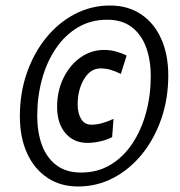

<svg xmlns="http://www.w3.org/2000/svg" viewBox="-20 -713 654 696"><path d="M263 -37Q199 -37 151.5 -68.8Q104 -100.5 78 -157.8Q52 -215 52 -292Q52 -375.5 77.2 -448.2Q102.5 -521 147.2 -576Q192 -631 251.2 -662Q310.5 -693 379 -693Q443 -693 490.5 -661.8Q538 -630.5 564 -573.2Q590 -516 590 -439Q590 -355.5 564.8 -282.5Q539.5 -209.5 494.8 -154.2Q450 -99 390.8 -68Q331.5 -37 263 -37ZM274 -87.5Q334 -87.5 380.8 -115.8Q427.5 -144 460 -193Q492.5 -242 509.5 -304.8Q526.5 -367.5 526.5 -436.5Q526.5 -495.5 509.5 -541.8Q492.5 -588 457.5 -614.8Q422.5 -641.5 368.5 -641.5Q308.5 -641.5 261.5 -613.2Q214.5 -585 181.8 -536.2Q149 -487.5 132 -424.8Q115 -362 115 -293Q115 -233.5 132 -187.2Q149 -141 184.5 -114.2Q220 -87.5 274 -87.5ZM297.5 -195Q247 -195 217 -230.5Q187 -266 187 -325.5Q187 -383 209.8 -429.8Q232.5 -476.5 271.2 -504.2Q310 -532 358 -532Q380 -532 401.5 -526Q423 -520 439 -511.5L418 -445Q400.5 -454 382.5 -459.5Q364.5 -465 344.5 -465Q307.5 -465 284.5 -426Q261.5 -387 261.5 -334Q261.5 -302.5 274 -281.8Q286.5 -261 311 -261Q331 -261 351 -266.8Q371 -272.5 391.5 -282L386.5 -216Q367.5 -206 343.2 -200.5Q319 -195 297.5 -195Z"/></svg>

Font: Cabin Condensed Medium
Style: Italic
Weight: 500
Width: 3
Italic angle: -10°
Designer: Pablo Impallari
Foundry: Pablo Impallari. http://www.impallari.com Igino Marini. http://www.ikern.com
Version: Version 3.001; ttfautohint (v1.8.3)